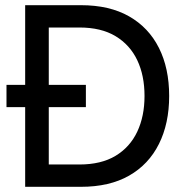

<svg xmlns="http://www.w3.org/2000/svg" viewBox="-20 -720 713 740"><path d="M77 0V-307H5V-393H77V-700H292Q402 -700 477.5 -657Q553 -614 592.5 -535.5Q632 -457 632 -350Q632 -244 592.5 -165Q553 -86 477.5 -43Q402 0 292 0ZM168 -86H286Q370 -86 425.5 -119.5Q481 -153 509 -212.5Q537 -272 537 -350Q537 -429 509 -488Q481 -547 425.5 -580.5Q370 -614 286 -614H168V-393H311V-307H168Z"/></svg>

Font: Zen Kaku Gothic Antique Medium
Style: Regular
Weight: 500
Designer: Yoshimichi Ohira
Foundry: Positype
Version: Version 1.002